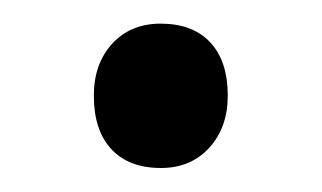

<svg xmlns="http://www.w3.org/2000/svg" viewBox="-20 -395 268 160"><path d="M114.1 -255Q87.4 -255 72.8 -270.7Q58.2 -286.4 58.2 -315.3Q58.2 -341.8 73.5 -358.6Q88.9 -375.3 113.9 -375.3Q140.6 -375.3 155.2 -359.7Q169.8 -344.1 169.8 -315.3Q169.8 -288.9 154.5 -272Q139.1 -255 114.1 -255Z"/></svg>

Font: Lexend Medium
Style: Regular
Weight: 500
Designer: Bonnie Shaver-Troup, Thomas Jockin
Foundry: Lexend
Version: Version 1.005